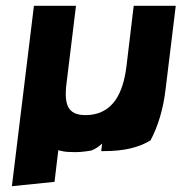

<svg xmlns="http://www.w3.org/2000/svg" viewBox="-20 -503 626 662"><path d="M242 -483H97L21 139L168 124L181 15C193 18 205 21 221 21C246 23 272 20 295 16C310 10 320 3 332 -8L329 18H339C407 18 458 6 499 -19C525 -68 543 -127 551 -196L586 -483H441L416 -274C404 -179 369 -116 292 -107C216 -100 200 -136 209 -213Z"/></svg>

Font: Bluebird
Style: SfBdObl
Weight: 700
Designer: Jasper
Foundry: Cannot Into Space Fonts
Version: Version 0.98